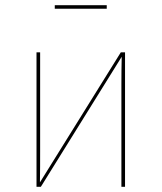

<svg xmlns="http://www.w3.org/2000/svg" viewBox="-20 -720 623 740"><path d="M391.4 -686.4V-700H191.1V-686.4ZM461.9 -518.3H445.6L133.9 -17C134.7 -60.9 134.7 -97.3 134.7 -136V-518.3H120.7V0H137.4L449.1 -501.3C448.3 -465.1 447.9 -431.4 447.9 -394V0H461.9Z"/></svg>

Font: Fira Sans Hair
Style: Regular
Weight: 100
Designer: bBox Type GmbH & Carrois Corporate GbR & Edenspiekermann AG
Foundry: bBox Type GmbH & Carrois Corporate GbR & Edenspiekermann AG
Version: Version 4.300;PS 004.300;hotconv 1.0.88;makeotf.lib2.5.64775